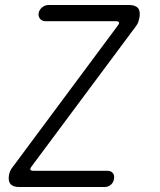

<svg xmlns="http://www.w3.org/2000/svg" viewBox="-20 -750 640 770"><path d="M57 0Q32 0 22 -12Q12 -24 16 -48Q18 -57 21 -64.5Q24 -72 30 -79L452 -647Q459 -656 457 -660.5Q455 -665 444 -665H164Q149 -665 141 -674Q133 -683 135 -698Q138 -712 149.5 -721Q161 -730 175 -730H497Q523 -730 533.5 -717.5Q544 -705 539 -678Q537 -669 534.5 -661.5Q532 -654 526 -646L107 -83Q100 -74 102 -69.5Q104 -65 115 -65H411Q425 -65 432.5 -56Q440 -47 437 -32Q435 -18 424.5 -9Q414 0 400 0Z"/></svg>

Font: Maple Mono ExtraLight
Style: Italic
Weight: 275
Italic angle: -10°
Monospace: yes
Designer: subframe7536
Version: Version 7.000